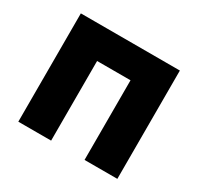

<svg xmlns="http://www.w3.org/2000/svg" viewBox="-119 -666 832 806"><g transform="rotate(30 297.0 -262.5)"><path d="M537 0H378V-386H216V0H57V-525H537Z"/></g></svg>

Font: Boldmen
Style: Bold
Weight: 700
Designer: Matt McInerney, Pablo Impallari, Rodrigo Fuenzalida
Foundry: LIVING CONCEPT
Version: Version 1.000